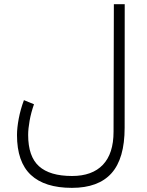

<svg xmlns="http://www.w3.org/2000/svg" viewBox="-20 -658 712 932"><path d="M145 -151.9Q130.9 -111.8 123.8 -72.5Q116.7 -33.2 116.7 -2.9Q116.7 101.6 169.2 148.9Q221.7 196.3 329.6 196.3Q427.7 196.3 479.5 141.8Q531.2 87.4 531.2 -18.6L532.7 -637.7H585.4L585 -37.6Q585 111.8 521.2 182.9Q457.5 253.9 329.1 253.9Q196.8 253.9 129.6 190.9Q62.5 127.9 62.5 -2.4Q62.5 -37.1 71 -82.3Q79.6 -127.4 96.2 -171.9Z"/></svg>

Font: Vazir Thin FD-WOL-UI
Style: Thin-FD-WOL-UI
Weight: 100
Designer: Saber Rastikerdar
Foundry: Saber Rastikerdar
Version: Version 30.1.0